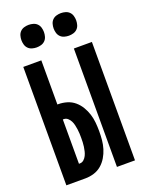

<svg xmlns="http://www.w3.org/2000/svg" viewBox="-174 -1037 848 1120"><g transform="rotate(-20 250.0 -477.5)"><path d="M351 0V-735H463V0ZM37 0V-735H149V-461H155Q182 -461 208.5 -453Q235 -445 255.5 -427.5Q276 -410 290 -386.5Q304 -363 312 -337.5Q320 -312 322.5 -285Q325 -258 325 -231Q325 -204 322.5 -177Q320 -150 312 -124Q304 -98 290 -74.5Q276 -51 255.5 -33.5Q235 -16 208.5 -8Q182 0 155 0ZM155 -93Q169 -93 179.5 -102.5Q190 -112 196 -124.5Q202 -137 205 -150Q208 -163 210 -176.5Q212 -190 212.5 -203.5Q213 -217 213 -231Q213 -244 212.5 -257.5Q212 -271 210 -284.5Q208 -298 205 -311.5Q202 -325 196 -337Q190 -349 179.5 -358.5Q169 -368 155 -368H149V-93ZM350 -815Q336 -815 322 -819Q308 -823 298 -833Q288 -843 284 -857Q280 -871 280 -885Q280 -899 284 -913Q288 -927 298 -937Q308 -947 322 -951Q336 -955 350 -955Q364 -955 378 -951Q392 -947 402 -937Q412 -927 416 -913Q420 -899 420 -885Q420 -871 416 -857Q412 -843 402 -833Q392 -823 378 -819Q364 -815 350 -815ZM150 -815Q136 -815 122 -819Q108 -823 98 -833Q88 -843 84 -857Q80 -871 80 -885Q80 -899 84 -913Q88 -927 98 -937Q108 -947 122 -951Q136 -955 150 -955Q164 -955 178 -951Q192 -947 202 -937Q212 -927 216 -913Q220 -899 220 -885Q220 -871 216 -857Q212 -843 202 -833Q192 -823 178 -819Q164 -815 150 -815Z"/></g></svg>

Font: Iosevka Curly Heavy
Style: Regular
Weight: 900
Monospace: yes
Designer: Belleve Invis
Foundry: Belleve Invis
Version: Version 22.1.2; ttfautohint (v1.8.4)